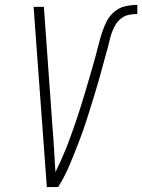

<svg xmlns="http://www.w3.org/2000/svg" viewBox="-20 -763 580 783"><path d="M217 0H171L117 -735H159L194 -245Q198 -199 200.5 -153Q203 -107 206 -61Q217 -83 227.5 -106.5Q238 -130 247.5 -153Q257 -176 265.5 -200Q274 -224 282.5 -247.5Q291 -271 298.5 -294.5Q306 -318 313.5 -342Q321 -366 328 -389.5Q335 -413 342 -437Q349 -461 356 -485Q363 -509 369.5 -533Q376 -557 382 -581Q388 -605 395.5 -628.5Q403 -652 414.5 -675Q426 -698 446 -715Q466 -732 491 -737.5Q516 -743 540 -743V-706Q523 -706 505.5 -702.5Q488 -699 474 -688Q460 -677 450.5 -661Q441 -645 435.5 -628.5Q430 -612 426 -595Q422 -578 418 -562L417 -560Q404 -512 391 -465Q378 -418 363.5 -370.5Q349 -323 334 -276Q319 -229 301 -182.5Q283 -136 263.5 -89.5Q244 -43 217 0Z"/></svg>

Font: Iosevka Extralight
Style: Italic
Weight: 200
Italic angle: -9°
Monospace: yes
Designer: Belleve Invis
Foundry: Belleve Invis
Version: Version 32.5.0; ttfautohint (v1.8.4)